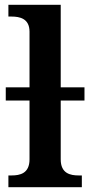

<svg xmlns="http://www.w3.org/2000/svg" viewBox="-20 -780 376 800"><path d="M15 0H321V-49H308C273 -49 233 -57 233 -116V-361H332V-416H233V-760H15V-711H28C62 -711 103 -703 103 -648V-416H4V-361H103V-116C103 -57 63 -49 28 -49H15Z"/></svg>

Font: Noto Serif Semi
Style: Regular
Weight: 600
Designer: Monotype Design Team
Foundry: Monotype Imaging Inc.
Version: Version 1.002